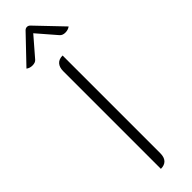

<svg xmlns="http://www.w3.org/2000/svg" viewBox="-333 -919 921 921"><g transform="rotate(-45 127.0 -459.0)"><path d="M100 -654Q100 -680 113 -694.5Q126 -709 151 -709V-46Q151 -19 138 -5Q125 9 100 9ZM15 -777Q-3 -777 -16 -787L111 -920Q118 -927 127 -927Q136 -927 143 -920L270 -787Q257 -777 238 -777Q220 -777 210 -788L127 -884L44 -788Q35 -777 15 -777Z"/></g></svg>

Font: K2D Thin
Style: Regular
Weight: 100
Designer: Katatrad Aksorn Co.,Ltd.
Foundry: Cadson Demak Co.,Ltd.
Version: Version 1.000; ttfautohint (v1.6)